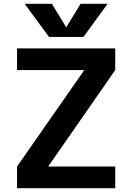

<svg xmlns="http://www.w3.org/2000/svg" viewBox="-20 -983 691 1003"><path d="M327 -842 401 -963H542L416 -790H236L109 -963H251L325 -842ZM69 -730H582V-617L233 -115V-113H582V0H69V-113L419 -615V-617H69Z"/></svg>

Font: M PLUS 1p
Style: Bold
Weight: 700
Version: Version 1.062